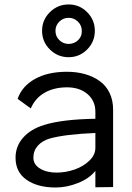

<svg xmlns="http://www.w3.org/2000/svg" viewBox="-20 -832 593 862"><path d="M280.8 -509.8Q324.2 -509.8 361.3 -499.3Q398.4 -488.8 427 -468.5Q455.6 -448.2 471.7 -415.3Q487.8 -382.3 487.8 -339.8V-94.2V7.8L408.2 8.8V-64.9Q381.3 -30.8 330.6 -10.5Q279.8 9.8 230 9.8Q148.9 9.8 99.4 -24.7Q49.8 -59.1 49.8 -124Q49.8 -175.8 84.2 -214.4Q118.7 -252.9 178.2 -271Q259.3 -296.4 408.2 -298.8V-330.1Q408.2 -379.4 372.8 -409.7Q337.4 -439.9 280.8 -439.9Q222.7 -439.9 180.4 -415.8Q138.2 -391.6 118.2 -345.2L59.1 -388.2Q78.6 -444.8 136.5 -477.3Q194.3 -509.8 280.8 -509.8ZM129.9 -124Q129.9 -93.3 159.7 -75.2Q189.5 -57.1 233.9 -57.1Q274.9 -57.1 314.5 -70.8Q354 -84.5 381.1 -110.6Q408.2 -136.7 408.2 -168V-234.9Q273.4 -229.5 203.1 -210Q169.9 -200.2 149.9 -178Q129.9 -155.8 129.9 -124ZM168.9 -693.8Q168.9 -742.7 203.9 -777.3Q238.8 -812 288.1 -812Q336.9 -812 371.3 -777.3Q405.8 -742.7 405.8 -693.8Q405.8 -644.5 371.3 -609.9Q336.9 -575.2 288.1 -575.2Q238.8 -575.2 203.9 -609.9Q168.9 -644.5 168.9 -693.8ZM229 -693.8Q229 -668.9 246.3 -651.9Q263.7 -634.8 288.1 -634.8Q313.5 -634.8 331.1 -652.1Q348.6 -669.4 347.2 -693.8Q347.2 -717.8 329.8 -734.9Q312.5 -752 288.1 -752Q263.7 -752 246.3 -734.9Q229 -717.8 229 -693.8Z"/></svg>

Font: Human Sans
Style: Regular
Weight: 400
Designer: Tim Radville
Foundry: Continuum
Version: Version 1.000;FEAKit 1.0